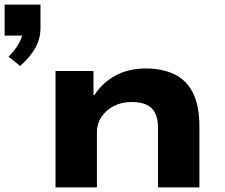

<svg xmlns="http://www.w3.org/2000/svg" viewBox="-73 -810 972 830"><path d="M14 -525 -36 -565Q-5 -596 10.5 -626Q26 -656 27 -681L53 -656H-53V-790H102V-689Q102 -642 79 -601.5Q56 -561 14 -525ZM167 0V-503H331V-399H335Q371 -454 427.5 -484Q484 -514 557 -514Q629 -514 681.5 -488.5Q734 -463 761.5 -408Q789 -353 789 -263V0H610V-257Q610 -298 597 -322.5Q584 -347 559 -358Q534 -369 496 -369Q452 -369 418.5 -351.5Q385 -334 365.5 -304.5Q346 -275 346 -241V0Z"/></svg>

Font: Nunito Sans 7pt Expanded ExtraBold
Style: Regular
Weight: 800
Width: 7
Designer: Vernon Adams
Foundry: Vernon Adams
Version: Version 3.101;gftools[0.9.27]